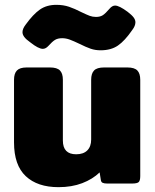

<svg xmlns="http://www.w3.org/2000/svg" viewBox="-20 -759 642 794"><path d="M308 -578Q285 -589 269 -595Q253 -601 237 -601Q219 -601 207.5 -594Q196 -587 180 -569Q169 -557 157 -557Q139 -557 105 -584Q88 -596 80.5 -606Q73 -616 73 -626Q73 -640 86 -657Q117 -700 145 -719.5Q173 -739 213 -739Q242 -739 265.5 -731Q289 -723 316 -709Q339 -698 351 -693.5Q363 -689 377 -689Q394 -689 405 -696Q416 -703 433 -723Q444 -736 456 -736Q473 -736 508 -710Q525 -697 532.5 -687Q540 -677 540 -667Q540 -652 527 -635Q496 -590 467.5 -570.5Q439 -551 396 -551Q374 -551 355 -557.5Q336 -564 308 -578ZM38 -170V-429Q38 -455 50 -467.5Q62 -480 90 -480H187Q216 -480 228 -467.5Q240 -455 240 -429V-178Q240 -121 295 -121Q325 -121 341 -137Q357 -153 357 -182V-429Q357 -455 369 -467.5Q381 -480 410 -480H507Q536 -480 548 -467.5Q560 -455 560 -429V-31Q560 -12 553.5 -6Q547 0 526 0H423Q411 0 404.5 -3Q398 -6 397 -15L392 -46Q363 -18 320 -1.5Q277 15 222 15Q135 15 86.5 -30.5Q38 -76 38 -170Z"/></svg>

Font: Mitr SemiBold
Style: Regular
Weight: 600
Designer: Thanarat Vachiruckul
Foundry: Cadson Demak
Version: Version 1.003